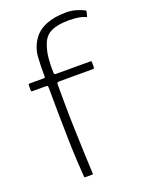

<svg xmlns="http://www.w3.org/2000/svg" viewBox="-136 -779 643 848"><g transform="rotate(-20 185.0 -355.5)"><path d="M110 -3Q107 -42 104.5 -91.5Q102 -141 101 -197Q100 -253 99 -312Q98 -371 98 -427Q98 -436 90 -436H24Q21 -436 20 -438Q19 -440 19 -441V-467Q19 -468 20 -470Q21 -472 24 -472H90Q95 -472 96.5 -473.5Q98 -475 98 -480Q97 -525 100 -569Q103 -613 128 -649Q149 -680 188.5 -696Q228 -712 283 -712Q311 -712 334.5 -704Q358 -696 367 -691Q370 -689 370 -687.5Q370 -686 370 -684L365 -664Q365 -662 363.5 -661.5Q362 -661 360 -662Q349 -668 330 -671.5Q311 -675 282 -675Q231 -675 200.5 -661Q170 -647 157 -613Q145 -582 142 -549Q139 -516 140 -481Q140 -477 142 -474.5Q144 -472 148 -472H311Q313 -472 314.5 -471Q316 -470 316 -467V-441Q316 -440 314.5 -438Q313 -436 311 -436H149Q146 -436 143 -434Q140 -432 140 -427Q140 -384 140.5 -327Q141 -270 143 -209.5Q145 -149 147 -95.5Q149 -42 151 -3Q151 -1 150.5 0Q150 1 148 1H115Q113 1 111.5 -0.5Q110 -2 110 -3Z"/></g></svg>

Font: Glory Thin ExtraLight
Style: Regular
Weight: 250
Version: Version 1.011